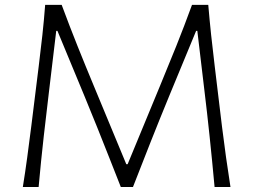

<svg xmlns="http://www.w3.org/2000/svg" viewBox="-20 -752 1018 772"><path d="M71.8 0H135.3Q145 -107.4 156 -204.6Q167 -301.8 177.2 -385.7L206.1 -627.9H210.9L319.8 -365.2Q345.2 -304.2 371.1 -239.3Q397 -174.3 421.4 -112.8Q445.8 -51.3 465.8 0H514.6Q546.4 -82 584 -177Q621.6 -272 660.6 -366.7L768.6 -627.9H773.4L802.2 -385.7Q822.8 -217.3 842.8 0H906.7Q897 -62 888.9 -119.4Q880.9 -176.8 872.6 -243.2L843.3 -486.3Q835 -554.2 828.9 -611.8Q822.8 -669.4 817.4 -732.4H752Q720.7 -646.5 688.5 -566.2Q656.2 -485.8 623 -405.8L493.2 -91.8H487.8L357.4 -406.2Q324.2 -485.8 292 -566.2Q259.8 -646.5 228 -732.4H161.6Q156.7 -668.5 150.4 -611.1Q144 -553.7 135.7 -485.8L106 -246.1Q97.2 -177.2 89.4 -118.7Q81.5 -60.1 71.8 0Z"/></svg>

Font: Pinar-VF-FD
Style: Regular
Weight: 300
Designer: Amin Abedi
Version: Version 3.0